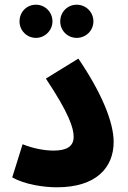

<svg xmlns="http://www.w3.org/2000/svg" viewBox="-20 -790 546 816"><path d="M133 -629C171 -629 203 -661 203 -699C203 -739 171 -770 133 -770C93 -770 63 -739 63 -699C63 -661 93 -629 133 -629ZM306 -629C345 -629 377 -660 377 -699C377 -739 345 -770 306 -770C267 -770 236 -739 236 -699C236 -660 267 -629 306 -629ZM32 -36C85 -6 165 6 222 6C388 6 463 -77 463 -187C463 -270 413 -394 313 -541L175 -456C273 -309 293 -246 293 -209C293 -167 263 -150 207 -150C167 -150 118 -160 76 -177Z"/></svg>

Font: Noto Sans Arabic UI SmCn XBd
Style: Regular
Weight: 800
Width: 4
Designer: Monotype Design Team, Nadine Chahine and Nizar Qandah
Foundry: Monotype Imaging Inc.
Version: Version 2.010